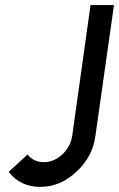

<svg xmlns="http://www.w3.org/2000/svg" viewBox="-20 -720 467 753"><path d="M335 -700 263 -186Q256 -144 224 -114Q191 -84 152 -84Q112 -84 88 -114L14 -46Q60 13 138 13Q216 13 279 -46Q343 -104 354 -186L427 -700Z"/></svg>

Font: Unageo
Style: Medium-Italic
Weight: 500
Designer: Richard Sepsi
Foundry: Richard Sepsi
Version: Version 2.000